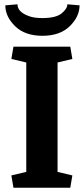

<svg xmlns="http://www.w3.org/2000/svg" viewBox="-20 -879 393 899"><path d="M103 -586.4 33.2 -603 43 -660.6H309.1L318.8 -603L249.5 -586.4V-74.2L318.8 -57.6L309.1 0H43L33.2 -57.6L103 -74.2ZM4.9 -854 62 -858.9Q61.5 -821.8 119.1 -802.2Q141.6 -794.4 178.7 -794.4Q241.7 -794.4 268.6 -816.4Q295.4 -838.4 295.4 -858.9L352.5 -854Q352.5 -801.3 306.6 -756.3Q260.7 -711.4 178.7 -711.4Q96.7 -711.4 50.8 -756.3Q4.9 -801.3 4.9 -854Z"/></svg>

Font: NoticiaText-Bold
Style: Bold
Weight: 700
Designer: JM Sole
Foundry: JM Sole
Version: Version 1.003